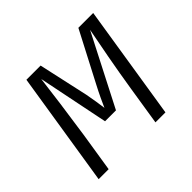

<svg xmlns="http://www.w3.org/2000/svg" viewBox="-135 -710 870 870"><g transform="rotate(-45 300.0 -275.0)"><path d="M42 0H106L136 -190C153 -304 171 -437 179 -505L248 -165H318L493 -506C479 -435 453 -299 436 -190L406 0H470L557 -550H462L337 -310C318 -274 299 -233 289 -210C286 -233 280 -275 273 -310L220 -550H129Z"/></g></svg>

Font: JetBrains Mono ExtraLight
Style: Italic
Weight: 240
Italic angle: -9°
Monospace: yes
Designer: Philipp Nurullin, Konstantin Bulenkov
Foundry: JetBrains
Version: Version 2.305